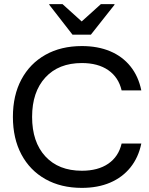

<svg xmlns="http://www.w3.org/2000/svg" viewBox="-20 -911 733 942"><path d="M381.7 10.8Q279.2 10.8 202.9 -32.1Q126.7 -75 85 -153.3Q43.3 -231.7 43.3 -337.5Q43.3 -443.3 85 -521.2Q126.7 -599.2 202.9 -642.1Q279.2 -685 381.7 -685Q460 -685 520.4 -659.6Q580.8 -634.2 620 -585.4Q659.2 -536.7 673.3 -467.5H576.7Q561.7 -531.7 511.3 -566.7Q460.8 -601.7 381.7 -601.7Q267.5 -601.7 202.5 -530.8Q137.5 -460 137.5 -337.5Q137.5 -214.2 202.5 -143.8Q267.5 -73.3 381.7 -73.3Q460.8 -73.3 511.3 -107.9Q561.7 -142.5 576.7 -206.7H673.3Q659.2 -138.3 620 -89.6Q580.8 -40.8 520.4 -15Q460 10.8 381.7 10.8ZM335.8 -740.8 221.7 -887.5V-890.8H286.7L380.8 -805.8L475 -890.8H541.7V-887.5L425.8 -740.8Z"/></svg>

Font: Funnel Display
Style: Regular
Weight: 400
Designer: NORD ID, Kristian Moeller
Foundry: Dicotype
Version: Version 1.000